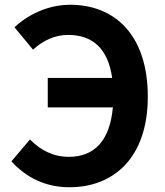

<svg xmlns="http://www.w3.org/2000/svg" viewBox="-20 -774 696 808"><path d="M181 -322H455C442 -178 374 -114 270 -114C201 -114 149 -144 106 -187L28 -95C93 -24 174 14 273 14C456 14 602 -108 602 -367C602 -627 463 -754 275 -754C179 -754 93 -709 41 -659L119 -565C161 -603 209 -627 267 -627C370 -627 435 -569 452 -446H181Z"/></svg>

Font: Noto Sans Mono CJK HK
Style: Bold
Weight: 700
Designer: Ryoko NISHIZUKA 西塚涼子 (kana, bopomofo & ideographs); Paul D. Hunt (Latin, Greek & Cyrillic); Sandoll Communications 산돌커뮤니
Foundry: Adobe
Version: Version 2.004;hotconv 1.0.118;makeotfexe 2.5.65603